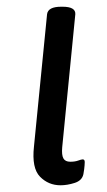

<svg xmlns="http://www.w3.org/2000/svg" viewBox="-20 -545 318 571"><path d="M160 6Q124 6 99 -19.5Q74 -45 81 -109L120 -503Q123 -525 162 -525H166Q205 -525 204 -503L165 -107Q163 -84 168.5 -74Q174 -64 189 -64Q203 -64 212.5 -67.5Q222 -71 226 -71Q232 -71 232 -63Q232 -62 231.5 -53Q231 -44 228 -27Q224 -8 202 -1Q180 6 160 6Z"/></svg>

Font: Asap Semi Expanded Semi Expanded Regular
Style: Italic
Weight: 400
Width: 6
Italic angle: -6°
Designer: Pablo Cosgaya
Foundry: Omnibus-Type
Version: Version 3.001; ttfautohint (v1.8.4.7-5d5b)